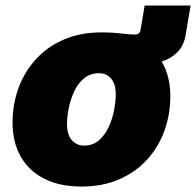

<svg xmlns="http://www.w3.org/2000/svg" viewBox="-20 -664 709 694"><path d="M336.9 -432.1 356 -546.9Q371.1 -546.9 386.2 -545.9Q401.4 -544.9 416 -543.2Q430.7 -541.5 443.6 -540.3Q456.5 -539.1 466.3 -539.1Q485.4 -539.1 487.8 -554.7L502.9 -644H668.9L650.9 -537.1Q644.5 -499 621.6 -475.8Q598.6 -452.6 566.2 -442.4Q533.7 -432.1 498.5 -432.1Q458.5 -432.1 418 -432.1Q377.4 -432.1 336.9 -432.1ZM274.9 10.3Q195.3 10.3 139.4 -18.3Q83.5 -46.9 54.4 -98.9Q25.4 -150.9 25.4 -220.7Q25.4 -287.6 47.1 -346.4Q68.8 -405.3 110.6 -450.7Q152.3 -496.1 211.9 -521.5Q271.5 -546.9 346.7 -546.9Q426.3 -546.9 481.7 -518.6Q537.1 -490.2 566.4 -438.2Q595.7 -386.2 595.7 -316.4Q595.7 -251 574.5 -191.9Q553.2 -132.8 512 -87.4Q470.7 -42 411.1 -15.9Q351.6 10.3 274.9 10.3ZM283.7 -137.7Q315.4 -137.7 337.4 -156.7Q359.4 -175.8 373 -205.3Q386.7 -234.9 392.6 -266.8Q398.4 -298.8 398.4 -323.7Q398.4 -349.1 390.6 -365.7Q382.8 -382.3 369.1 -390.9Q355.5 -399.4 337.9 -399.4Q305.7 -399.4 283.4 -380.6Q261.2 -361.8 247.8 -332.8Q234.4 -303.7 228.3 -272.2Q222.2 -240.7 222.2 -214.8Q222.2 -177.2 239.5 -157.5Q256.8 -137.7 283.7 -137.7Z"/></svg>

Font: Inter 18pt Black
Style: Italic
Weight: 900
Italic angle: -9.3988°
Designer: Rasmus Andersson
Foundry: rsms
Version: Version 4.001;git-66647c0bb